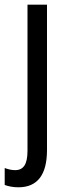

<svg xmlns="http://www.w3.org/2000/svg" viewBox="-46 -623 291 817"><path d="M32 174Q15 174 -0.5 171Q-16 168 -26 164V92Q-15 96 -4 98.5Q7 101 19 101Q45 101 58 81.5Q71 62 71 18V-603H154V15Q154 174 32 174Z"/></svg>

Font: Noto Sans Malayalam UI Condensed
Style: Regular
Weight: 400
Width: 3
Designer: Jelle Bosma - Monotype Design Team
Foundry: Monotype Imaging Inc.
Version: Version 2.104; ttfautohint (v1.8.4.7-5d5b)